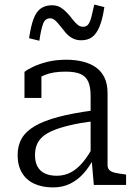

<svg xmlns="http://www.w3.org/2000/svg" viewBox="-20 -808 594 839"><path d="M391 -326V-279Q329 -271 285 -260.5Q241 -250 211.5 -237.5Q182 -225 165 -209.5Q148 -194 140.5 -174.5Q133 -155 133 -130Q133 -100 144 -80Q155 -60 176.5 -50Q198 -40 228 -40Q262 -40 290 -55Q318 -70 342.5 -99.5Q367 -129 389 -171L391 -118Q371 -79 345 -50Q319 -21 286 -5Q253 11 212 11Q165 11 130 -5Q95 -21 76 -53Q57 -85 57 -130Q57 -172 75 -203Q93 -234 132 -257Q171 -280 235 -297Q299 -314 391 -326ZM390 0 380 -115 376 -120V-388Q376 -428 365.5 -451.5Q355 -475 331 -485Q307 -495 266 -495Q211 -495 175 -480Q139 -465 120 -446Q118 -453 120.5 -460.5Q123 -468 129 -474.5Q135 -481 143 -485.5Q151 -490 161 -491V-380H87V-494Q101 -505 126.5 -517Q152 -529 188 -538Q224 -547 269 -547Q308 -547 341 -539Q374 -531 398.5 -514Q423 -497 436.5 -469Q450 -441 450 -401V-86Q450 -72 459 -64Q468 -56 485 -52.5Q502 -49 526 -46L531 -45V0ZM335 -632Q312 -632 295.5 -641.5Q279 -651 266.5 -665.5Q254 -680 243 -694.5Q232 -709 221.5 -718.5Q211 -728 199 -728Q177 -728 168 -703.5Q159 -679 152 -630L107 -641Q115 -695 127 -726.5Q139 -758 159 -771.5Q179 -785 207 -785Q229 -785 244.5 -775.5Q260 -766 273 -752Q286 -738 297 -723.5Q308 -709 319 -700Q330 -691 343 -691Q358 -691 366 -702Q374 -713 379.5 -734.5Q385 -756 392 -788L436 -777Q428 -723 414.5 -691Q401 -659 382 -645.5Q363 -632 335 -632Z"/></svg>

Font: Roboto Serif SemiCondensed Light
Style: Regular
Weight: 300
Width: 4
Designer: Greg Gazdowicz
Foundry: Commercial Type
Version: Version 1.007